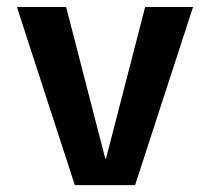

<svg xmlns="http://www.w3.org/2000/svg" viewBox="-20 -540 611 560"><path d="M172.9 -519.5 287.1 -77.1H289.1L403.3 -519.5H543L374 0H198.2L29.3 -519.5Z"/></svg>

Font: Mgen+ 1c bold
Style: Bold
Weight: 700
Designer: [Source Han Sans]
Ryoko NISHIZUKA  (kana & ideographs); Paul D. Hunt (Latin, Greek & Cyrillic); Wenlong ZHANG  (bopomofo
Version: Version 1.059.20150602